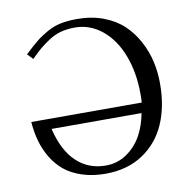

<svg xmlns="http://www.w3.org/2000/svg" viewBox="-76 -732 797 818"><g transform="rotate(-10 322.0 -323.0)"><path d="M122.1 -215.8Q145 -119.6 196.8 -70.8Q248.5 -22 323.2 -22Q374 -22 414.6 -50Q455.1 -78.1 478.5 -120.8Q502 -163.6 511.2 -215.8ZM97.2 -522.9 74.2 -546.9Q108.4 -579.1 129.9 -596.4Q151.4 -613.8 179.7 -629.6Q208 -645.5 238.8 -651.9Q269.5 -658.2 310.1 -658.2Q372.6 -658.2 423.6 -638.9Q474.6 -619.6 508.8 -587.4Q543 -555.2 566.4 -511.7Q589.8 -468.3 600.3 -421.9Q610.8 -375.5 610.8 -326.2Q610.8 -227.5 577.9 -152.1Q544.9 -76.7 477.5 -32.2Q410.2 12.2 315.9 12.2Q260.3 12.2 215.1 -2.7Q169.9 -17.6 139.6 -42.5Q109.4 -67.4 88.1 -102.8Q66.9 -138.2 56.2 -176.8Q45.4 -215.3 42 -259.8H520Q521 -271 521 -296.9Q521 -389.2 492.7 -463.6Q464.4 -538.1 412.1 -581.1Q359.9 -624 293.9 -624Q260.7 -624 232.9 -616.5Q205.1 -608.9 179.4 -591.8Q153.8 -574.7 138.7 -561.8Q123.5 -548.8 97.2 -522.9Z"/></g></svg>

Font: Linux Biolinum
Style: Regular
Weight: 400
Designer: Philipp H. Poll
Foundry: Philipp H. Poll
Version: Version 0.6.4